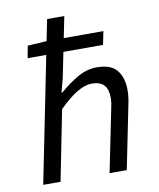

<svg xmlns="http://www.w3.org/2000/svg" viewBox="-81 -776 698 841"><g transform="rotate(-10 268.0 -356.0)"><path d="M43.1 0 185.9 -712.2H262.4L208.5 -445.5L192.2 -384.1H196.2Q237.5 -419.6 278.4 -443Q319.4 -466.3 363 -466.3Q425 -466.3 451.9 -433.8Q478.9 -401.3 478.9 -345.4Q478.9 -328 477 -313.1Q475.2 -298.1 470.9 -278.3L414.7 0H338.2L392.6 -268.2Q396.9 -287.5 398.8 -299.9Q400.6 -312.3 400.6 -324.9Q400.6 -362.7 383.2 -381.2Q365.9 -399.8 328.3 -399.8Q299.6 -399.8 263.8 -378.8Q228 -357.8 182.1 -312.2L120.2 0ZM72.1 -558.2 82.2 -612.1 167.6 -617.4H419.6L407.5 -558.2Z"/></g></svg>

Font: Source Sans 3
Style: Italic
Weight: 200
Italic angle: -11°
Designer: Paul D. Hunt
Foundry: Adobe
Version: Version 3.046;hotconv 1.0.118;makeotfexe 2.5.65603